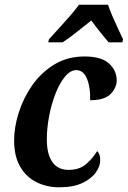

<svg xmlns="http://www.w3.org/2000/svg" viewBox="-20 -786 543 816"><path d="M232 10Q178 10 134.5 -12Q91 -34 65.5 -78Q40 -122 40 -189Q40 -245 59.5 -307Q79 -369 117 -423.5Q155 -478 211 -512Q267 -546 339 -546Q411 -546 443.5 -516Q476 -486 476 -445Q476 -413 450 -386.5Q424 -360 363 -360Q365 -413 350 -450.5Q335 -488 304 -488Q279 -488 256 -460Q233 -432 215.5 -387Q198 -342 188.5 -291Q179 -240 179 -194Q179 -131 202.5 -97.5Q226 -64 271 -64Q318 -64 346.5 -89Q375 -114 393 -144Q406 -131 406 -105Q406 -80 387.5 -53.5Q369 -27 330.5 -8.5Q292 10 232 10ZM188 -619Q205 -638 228.5 -663.5Q252 -689 275.5 -716Q299 -743 316 -766H439Q446 -745 457.5 -718Q469 -691 481.5 -664.5Q494 -638 503 -619L500 -606H442Q427 -623 405 -650.5Q383 -678 368 -699Q336 -674 305 -649Q274 -624 246 -606H185Z"/></svg>

Font: Noto Serif Condensed
Style: Bold Italic
Weight: 700
Width: 3
Italic angle: -12°
Designer: Monotype Design Team
Foundry: Monotype Imaging Inc.
Version: Version 2.014